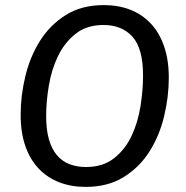

<svg xmlns="http://www.w3.org/2000/svg" viewBox="-20 -721 728 753"><path d="M642 -416Q642 -341 623.5 -264.5Q605 -188 566 -126.5Q527 -65 465 -26.5Q403 12 316 12Q259 12 212.5 -6Q166 -24 132 -59.5Q98 -95 79.5 -148Q61 -201 61 -271Q61 -346 79.5 -422.5Q98 -499 137 -561Q176 -623 238 -662Q300 -701 387 -701Q444 -701 490.5 -683Q537 -665 571 -629Q605 -593 623.5 -539.5Q642 -486 642 -416ZM317 -66Q384 -66 427.5 -100.5Q471 -135 496 -188Q521 -241 531 -304.5Q541 -368 541 -425Q541 -531 499.5 -577Q458 -623 386 -623Q320 -623 276.5 -588.5Q233 -554 207.5 -501Q182 -448 171.5 -385Q161 -322 161 -266Q161 -212 172 -174Q183 -136 203.5 -112Q224 -88 253 -77Q282 -66 317 -66Z"/></svg>

Font: Yekcdsyqcyvpieeyorgstswgcgt
Style: Regular
Weight: 400
Italic angle: -8°
Designer: Carrois Corporate & Edenspiekermann
Foundry: Carrois Corporate GbR & Edenspiekermann AG
Version: Version 2.001